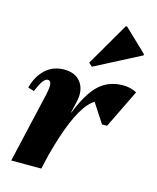

<svg xmlns="http://www.w3.org/2000/svg" viewBox="-119 -884 789 966"><g transform="rotate(15 275.5 -401.0)"><path d="M154.2 -76 169.4 -312H263.2Q306.2 -420.2 356 -465.7Q405.8 -511.2 480.8 -511.2Q518.8 -511.2 551.2 -493.8L453.4 -293.4H427.4L342 -424.2H397.6V-404.6Q363.8 -404.6 330.4 -366.9Q297 -329.2 266.1 -255.9Q235.2 -182.6 207.4 -76ZM33 0 117.2 -366.6Q125.4 -404.2 123.1 -422.1Q120.8 -440 106.2 -440Q81.4 -440 53 -367L20.8 -376.8Q37.4 -440.6 77.3 -475.9Q117.2 -511.2 172.4 -511.2Q232.2 -511.2 260.6 -472.4Q289 -433.6 275 -371.6L189.8 0ZM302.6 -560.8 284.6 -577 415.2 -801.8H422L539.2 -690V-683.2Z"/></g></svg>

Font: Platypi Light
Style: Italic
Weight: 300
Italic angle: -13°
Designer: David Sargent
Foundry: Bolt Cutter Type
Version: Version 1.200